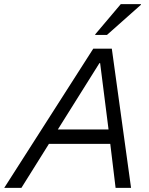

<svg xmlns="http://www.w3.org/2000/svg" viewBox="-78 -911 722 931"><path d="M-57.5 0 374.2 -675H464.2L557.5 0H482.5L456.7 -213.3H159.2L25.8 0ZM202.5 -283.3H448.3L407.5 -605H404.2ZM383.3 -741.7 384.2 -745 507.5 -890.8H605.8L605 -887.5L440.8 -741.7Z"/></svg>

Font: Funnel Sans Light
Style: Italic
Weight: 300
Italic angle: -14.036°
Designer: NORD ID, Kristian Moeller
Foundry: Dicotype
Version: Version 1.000